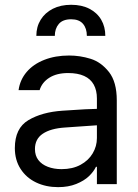

<svg xmlns="http://www.w3.org/2000/svg" viewBox="-20 -769 575 802"><path d="M306.6 -240.2 251 -236.3Q191.4 -232.4 158.7 -210.4Q126 -188.5 126 -146.5Q126 -119.1 140.1 -100.6Q154.3 -82 179.7 -72.3Q205.1 -62.5 237.3 -62.5Q283.2 -62.5 316.4 -80.6Q349.6 -98.6 367.2 -128.4Q384.8 -158.2 384.8 -192.4V-357.4Q384.8 -391.6 371.6 -415.5Q358.4 -439.5 331.5 -451.7Q304.7 -463.9 264.6 -463.9Q216.8 -463.9 186 -444.3Q155.3 -424.8 145.5 -392.6H57.6Q63.5 -435.5 91.3 -468.3Q119.1 -501 165 -519Q210.9 -537.1 268.6 -537.1Q314.5 -537.1 358.4 -523.4Q402.3 -509.8 435.1 -468.3Q467.8 -426.8 467.8 -349.6V0H384.8V-72.3H380.9Q371.1 -51.8 351.1 -32.7Q331.1 -13.7 298.3 -0.5Q265.6 12.7 222.7 12.7Q171.9 12.7 130.9 -6.8Q89.8 -26.4 65.9 -63.5Q42 -100.6 42 -150.4Q42 -233.4 98.6 -267.1Q155.3 -300.8 241.2 -306.6Q251 -307.6 335 -312.5L390.6 -314.5L391.6 -246.1Q382.8 -246.1 306.6 -240.2ZM277.3 -749Q321.3 -749 353.5 -732.4Q385.7 -715.8 402.8 -686.5Q419.9 -657.2 419.9 -619.1H342.8Q342.8 -650.4 326.7 -669.4Q310.5 -688.5 277.3 -688.5Q242.2 -688.5 225.6 -668.9Q209 -649.4 209 -619.1H131.8Q131.8 -657.2 149.9 -686.5Q168 -715.8 200.7 -732.4Q233.4 -749 277.3 -749Z"/></svg>

Font: Pretendard Std Variable
Style: Regular
Weight: 400
Designer: Base glyphs from Inter by Rasmus Andersson; Hangeul glyphs from Noto Sans CJK(Source Han Sans) by Jang Soo-young and Kan
Foundry: Kil Hyung-jin
Version: Version 1.309;Glyphs 3.2 (3225)